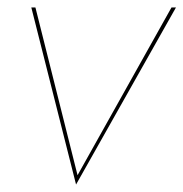

<svg xmlns="http://www.w3.org/2000/svg" viewBox="-20 -480 492 515"><path d="M64 -460 184 15 452 -460H440L188 -10L75 -460Z"/></svg>

Font: Jost* 200 Hairline Italic
Style: Italic
Weight: 100
Italic angle: -10°
Version: Version 3.200; ttfautohint (v0.97) -l 8 -r 50 -G 200 -x 14 -